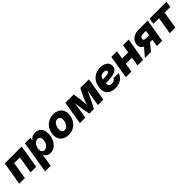

<svg xmlns="http://www.w3.org/2000/svg" viewBox="437 -2206 4083 4083"><g transform="rotate(-45 2478.5 -164.5)"><path d="M601.1 -522.5 514.6 0H345.7L409.7 -386.2H238.8L174.8 0H5.9L92.3 -522.5Z M578.6 204.1 698.7 -522.5H865.7L853.5 -449.7H855Q873.5 -477.5 897.2 -495.8Q920.9 -514.2 949.5 -523.4Q978 -532.7 1011.7 -532.7Q1068.4 -532.7 1110.6 -506.3Q1152.8 -480 1176.3 -431.6Q1199.7 -383.3 1199.7 -316.9Q1199.7 -258.3 1182.6 -200.2Q1165.5 -142.1 1132.3 -94.5Q1099.1 -46.9 1050.3 -18.1Q1001.5 10.7 938 10.7Q899.9 10.7 871.3 -1.5Q842.8 -13.7 824 -35.2Q805.2 -56.6 796.9 -84.5H794.9L747.6 204.1ZM892.6 -123.5Q926.8 -123.5 952.6 -141.1Q978.5 -158.7 995.6 -186.8Q1012.7 -214.8 1021.5 -247.6Q1030.3 -280.3 1030.3 -311Q1030.3 -353 1011.2 -376Q992.2 -398.9 956.1 -398.9Q922.9 -398.9 896.5 -382.6Q870.1 -366.2 851.6 -339.4Q833 -312.5 823.2 -280.3Q813.5 -248 813.5 -216.3Q813.5 -172.9 834.5 -148.2Q855.5 -123.5 892.6 -123.5Z M1486.8 11.2Q1413.1 11.2 1359.4 -16.4Q1305.7 -43.9 1276.9 -94.5Q1248 -145 1248 -213.9Q1248 -280.3 1270.3 -338.1Q1292.5 -396 1334 -439.9Q1375.5 -483.9 1432.6 -508.5Q1489.7 -533.2 1559.6 -533.2Q1633.8 -533.2 1687.3 -505.4Q1740.7 -477.5 1769.5 -427Q1798.3 -376.5 1798.3 -307.6Q1798.3 -243.7 1776.9 -186Q1755.4 -128.4 1714.8 -84Q1674.3 -39.6 1616.7 -14.2Q1559.1 11.2 1486.8 11.2ZM1496.6 -121.6Q1529.8 -121.6 1554.9 -138.9Q1580.1 -156.2 1596.7 -184.3Q1613.3 -212.4 1621.3 -245.6Q1629.4 -278.8 1629.4 -310.1Q1629.4 -339.4 1619.1 -359.4Q1608.9 -379.4 1590.8 -389.6Q1572.8 -399.9 1549.8 -399.9Q1516.6 -399.9 1491.7 -382.6Q1466.8 -365.2 1450 -337.4Q1433.1 -309.6 1425 -276.4Q1417 -243.2 1417 -211.4Q1417 -168 1439.5 -144.8Q1461.9 -121.6 1496.6 -121.6Z M1828.6 0 1915 -522.5H2165.5L2194.8 -333Q2198.2 -307.1 2200.2 -276.6Q2202.1 -246.1 2203.6 -214.6Q2205.1 -183.1 2206.3 -153.8Q2207.5 -124.5 2209 -101.1H2181.2Q2190.4 -124.5 2201.2 -153.8Q2211.9 -183.1 2223.6 -214.6Q2235.4 -246.1 2247.6 -276.6Q2259.8 -307.1 2271.5 -333L2363.3 -522.5H2621.6L2534.7 0H2370.1L2397.9 -168.9Q2403.3 -201.7 2409.9 -237.3Q2416.5 -272.9 2423.3 -309.6Q2430.2 -346.2 2436.8 -382.3Q2443.4 -418.5 2449.2 -452.6H2468.3Q2448.2 -406.2 2426.3 -357.2Q2404.3 -308.1 2381.8 -260.3Q2359.4 -212.4 2337.9 -168.9L2251 0H2113.3L2081.1 -168.9Q2073.7 -212.9 2066.9 -261Q2060.1 -309.1 2054.2 -357.9Q2048.3 -406.7 2043.5 -452.6H2064Q2058.6 -418.5 2053.2 -382.3Q2047.9 -346.2 2042.7 -309.6Q2037.6 -272.9 2032 -237.3Q2026.4 -201.7 2021 -168.9L1993.2 0Z M2890.6 11.7Q2811 11.7 2754.6 -16.6Q2698.2 -44.9 2671.4 -100.6Q2644.5 -156.2 2653.3 -238.3Q2659.2 -304.2 2684.6 -358.4Q2710 -412.6 2752 -451.7Q2793.9 -490.7 2848.6 -512Q2903.3 -533.2 2968.8 -533.2Q3028.3 -533.2 3076.7 -514.9Q3125 -496.6 3153.6 -460.2Q3182.1 -423.8 3182.1 -368.7Q3182.1 -312 3149.7 -279.1Q3117.2 -246.1 3055.7 -230.5Q2994.1 -214.8 2906.7 -210.2Q2819.3 -205.6 2709 -205.6L2725.6 -307.1Q2820.8 -307.1 2879.9 -310.5Q2939 -314 2971.2 -320.8Q3003.4 -327.6 3015.1 -338.6Q3026.9 -349.6 3026.9 -364.7Q3026.9 -386.2 3007.3 -398.2Q2987.8 -410.2 2950.7 -410.2Q2908.7 -410.2 2883.1 -394Q2857.4 -377.9 2843.8 -351.3Q2830.1 -324.7 2824.7 -293.7Q2819.3 -262.7 2816.9 -232.9Q2814 -197.3 2818.6 -169.4Q2823.2 -141.6 2843 -126Q2862.8 -110.4 2904.3 -110.4Q2946.8 -110.4 2972.9 -126.7Q2999 -143.1 3008.8 -170.4L3163.6 -167Q3136.2 -86.4 3066.7 -37.4Q2997.1 11.7 2890.6 11.7Z M3666.5 -335.4 3644 -199.7H3363.8L3386.2 -335.4ZM3465.8 -522.5 3379.4 0H3210.4L3296.9 -522.5ZM3817.9 -522.5 3731.4 0H3562.5L3648.9 -522.5Z M4303.2 0H4144.5L4209.5 -393.1H4124.5Q4081.5 -393.1 4058.8 -379.4Q4036.1 -365.7 4030.8 -335Q4025.9 -305.2 4045.2 -291.5Q4064.5 -277.8 4108.4 -277.8H4256.3L4237.3 -162.1H4068.8Q3960 -162.1 3905.5 -208.7Q3851.1 -255.4 3864.3 -337.4Q3874 -395 3908.2 -436.5Q3942.4 -478 3996.8 -500.2Q4051.3 -522.5 4122.1 -522.5H4390.1ZM3968.3 0H3786.1L3979.5 -230.5H4157.2Z M4531.7 0 4595.7 -386.2H4425.8L4448.7 -522.5H4956.5L4934.1 -386.2H4764.6L4700.7 0Z"/></g></svg>

Font: Inter 28pt ExtraBold
Style: Italic
Weight: 800
Italic angle: -9.3988°
Designer: Rasmus Andersson
Foundry: rsms
Version: Version 4.001;git-66647c0bb